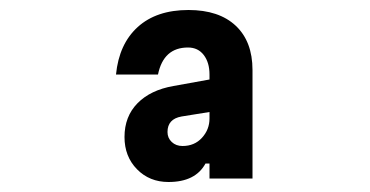

<svg xmlns="http://www.w3.org/2000/svg" viewBox="-20 -837 740 384"><path d="M317 -473Q279 -473 254 -498.5Q229 -524 229 -563Q229 -604 255 -630.5Q281 -657 327 -665L399 -678V-688Q399 -712 387.5 -727Q376 -742 356 -742Q307 -742 296 -688H212Q218 -749 255.5 -783Q293 -817 357 -817Q418 -817 451.5 -785.5Q485 -754 485 -697V-480H399V-510H391Q371 -473 317 -473ZM315 -573Q315 -561 323.5 -553Q332 -545 345 -545Q369 -545 384 -561.5Q399 -578 399 -600V-613L343 -604Q315 -599 315 -573Z"/></svg>

Font: Martian Mono
Style: Regular
Weight: 400
Monospace: yes
Designer: Roman Shamin
Foundry: Evil Martians
Version: Version 1.000; ttfautohint (v1.8.4.7-5d5b)